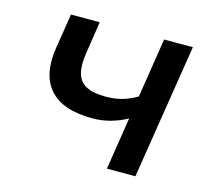

<svg xmlns="http://www.w3.org/2000/svg" viewBox="-78 -585 747 677"><g transform="rotate(15 295.5 -246.0)"><path d="M365 0 395 -191Q365 -175 334 -166.5Q303 -158 269 -158Q160 -158 113 -211.5Q66 -265 82 -366L102 -492H207L189 -374Q182 -330 189.5 -301Q197 -272 222.5 -258Q248 -244 294 -244Q327 -244 354 -251.5Q381 -259 408 -275L442 -492H547L469 0Z"/></g></svg>

Font: Nunito Sans 10pt SemiBold
Style: Italic
Weight: 600
Italic angle: -9°
Designer: Vernon Adams
Foundry: Vernon Adams
Version: Version 3.101;gftools[0.9.27]